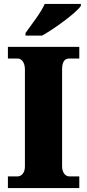

<svg xmlns="http://www.w3.org/2000/svg" viewBox="-20 -951 440 971"><path d="M109 -784V-771H193C259 -808 365 -886 389 -921V-931H206C187 -886 136 -823 109 -784ZM20 0H381V-59H330C311 -59 294 -78 294 -110V-599C294 -639 307 -655 330 -655H381V-714H20V-655H70C86 -655 106 -639 106 -600V-108C106 -75 86 -59 70 -59H20Z"/></svg>

Font: Noto Serif Ethiopic SemiCondensed Black
Style: Regular
Weight: 900
Width: 4
Designer: Monotype Design Team
Foundry: Monotype Imaging Inc.
Version: Version 2.102